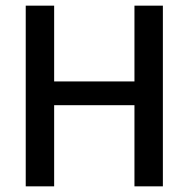

<svg xmlns="http://www.w3.org/2000/svg" viewBox="-20 -659 667 679"><path d="M171.5 0H71V-639H171.5ZM556 0H455.5V-639H556ZM128.5 -371H494.5V-287H128.5Z"/></svg>

Font: Anek Bangla Medium
Style: Regular
Weight: 500
Designer: Sulekha Rajkumar (Bangla), Yesha Goshar (Latin)
Foundry: Ek Type
Version: Version 1.003